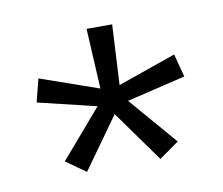

<svg xmlns="http://www.w3.org/2000/svg" viewBox="-46 -693 472 406"><g transform="rotate(-10 190.0 -490.0)"><path d="M190 -451.5 111 -341 68.5 -371 158 -475 158.5 -473.5 31.5 -504 44 -553.5 170 -509.5 169.5 -508 162.5 -639H217.5L210.5 -508L209.5 -509.5L335.5 -553.5L348.5 -504L221 -473.5L221.5 -475L311 -371L268.5 -341L189.5 -451.5Z"/></g></svg>

Font: Anek Devanagari Medium Light
Style: Regular
Weight: 300
Version: Version 1.003